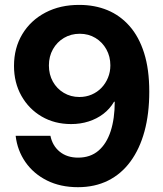

<svg xmlns="http://www.w3.org/2000/svg" viewBox="-20 -759 672 790"><path d="M300.8 11.2Q228.5 11.2 173.3 -16.4Q118.2 -43.9 84.7 -92Q51.3 -140.1 44.4 -200.2H187.5Q195.8 -159.2 225.8 -134.8Q255.9 -110.4 301.3 -110.4Q351.6 -110.4 385 -138.9Q418.5 -167.5 435.3 -219.2Q452.1 -271 452.1 -340.3H449.2Q432.1 -311 405.3 -290.5Q378.4 -270 344.7 -259.3Q311 -248.5 272.5 -248.5Q204.6 -248.5 151.6 -279.5Q98.6 -310.5 68.1 -364.7Q37.6 -418.9 37.6 -487.8Q37.6 -561.5 71.8 -618.4Q106 -675.3 167 -707.3Q228 -739.3 307.1 -738.8Q369.6 -738.8 421.9 -717.3Q474.1 -695.8 512.9 -651.9Q551.8 -607.9 573 -540.8Q594.2 -473.6 594.2 -381.8Q594.2 -291 574.5 -218.5Q554.7 -146 516.8 -94.5Q479 -43 424.6 -15.9Q370.1 11.2 300.8 11.2ZM306.6 -359.9Q334 -359.9 357.2 -369.9Q380.4 -379.9 397.5 -397.7Q414.6 -415.5 424.3 -439.2Q434.1 -462.9 434.1 -490.2Q434.1 -526.4 417.7 -555.9Q401.4 -585.4 372.8 -602.8Q344.2 -620.1 308.1 -620.1Q272 -620.1 243.2 -603Q214.4 -585.9 197.8 -556.4Q181.2 -526.9 181.2 -489.7Q181.2 -452.6 197.5 -423.3Q213.9 -394 242.4 -377Q271 -359.9 306.6 -359.9Z"/></svg>

Font: Inter 24pt
Style: Bold
Weight: 700
Designer: Rasmus Andersson
Foundry: rsms
Version: Version 4.001;git-66647c0bb